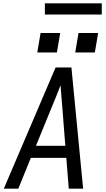

<svg xmlns="http://www.w3.org/2000/svg" viewBox="-20 -1144 640 1164"><path d="M3 0 317 -735H413L484 0H397L382 -187H167L91 0ZM198 -260H376L358 -490Q355 -524 352.5 -558Q350 -592 347 -627Q334 -592 320 -558Q306 -524 292 -490ZM436 -826 456 -944H575L555 -826ZM206 -826 226 -944H345L325 -826ZM252 -1056V-1124H597V-1056Z"/></svg>

Font: Iosevka SS04 Extended
Style: Italic
Weight: 400
Width: 7
Italic angle: -9°
Monospace: yes
Designer: Belleve Invis
Foundry: Belleve Invis
Version: Version 19.0.0; ttfautohint (v1.8.4)